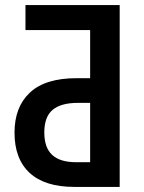

<svg xmlns="http://www.w3.org/2000/svg" viewBox="-20 -734 566 754"><path d="M37 -213Q37 -314 97.5 -370.5Q158 -427 281 -427H334V-616H80V-714H450V0H272Q156 0 96.5 -55Q37 -110 37 -213ZM334 -97V-330H286Q219 -330 186.5 -302.5Q154 -275 154 -214Q154 -154 185 -125.5Q216 -97 279 -97Z"/></svg>

Font: Noto Sans Display Medium Narrow
Style: Regular
Weight: 500
Width: 4
Designer: Monotype Design team
Foundry: Monotype Imaging Inc.
Version: Version 1.000